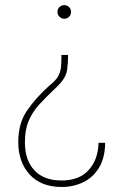

<svg xmlns="http://www.w3.org/2000/svg" viewBox="-20 -558 485 764"><path d="M262.7 -510.7Q262.7 -499.5 254.9 -491.5Q247.1 -483.4 235.8 -483.4Q224.6 -483.4 216.6 -491.5Q208.5 -499.5 208.5 -510.7Q208.5 -522 216.6 -529.8Q224.6 -537.6 235.8 -537.6Q247.1 -537.6 254.9 -529.8Q262.7 -522 262.7 -510.7ZM224.6 -339.4H251Q250.5 -303.2 247.3 -281.5Q244.1 -259.8 231.4 -241.5Q218.8 -223.1 189.9 -196.8Q160.2 -168.5 135 -140.9Q109.9 -113.3 94.5 -78.1Q79.1 -43 79.1 8.3Q79.1 79.1 116.7 119.6Q154.3 160.2 225.1 160.2Q295.9 160.2 333.3 118.2Q370.6 76.2 372.1 10.3H398.4Q397.9 69.3 374.5 108.4Q351.1 147.5 312 166.7Q272.9 186 225.1 186Q143.6 186 98.1 136.5Q52.7 86.9 52.7 7.3Q52.7 -66.9 87.2 -117.4Q121.6 -168 176.3 -217.3Q200.7 -236.3 210.7 -253.4Q220.7 -270.5 222.7 -291Q224.6 -311.5 224.6 -339.4Z"/></svg>

Font: Vazirmatn UI FD Thin
Style: Regular
Weight: 100
Designer: Saber Rastikerdar
Foundry: Saber Rastikerdar
Version: Version 33.003